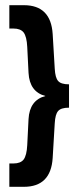

<svg xmlns="http://www.w3.org/2000/svg" viewBox="-20 -720 297 740"><path d="M90 -439 85 -539Q83 -579 71 -595Q59 -610 32 -610H16V-700H72Q176 -700 183 -589L191 -455Q193 -420 204 -408Q215 -395 246 -395V-305Q215 -305 204 -292Q193 -280 191 -245L183 -111Q176 0 72 0H16V-90H32Q59 -90 71 -105Q83 -121 85 -161L90 -261Q94 -334 155 -350Q94 -366 90 -439Z"/></svg>

Font: Adderley Bold
Style: Regular
Weight: 700
Designer: gorohovskiy
Version: Version 1.003 November 13, 2017